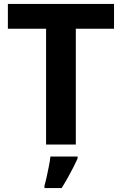

<svg xmlns="http://www.w3.org/2000/svg" viewBox="-20 -734 619 975"><path d="M365 0H214V-588H20V-714H559V-588H365ZM374 71Q364 93 351.5 117.5Q339 142 324.5 168Q310 194 293 221H206V208Q212 188 217.5 162Q223 136 228.5 109Q234 82 236 61H374Z"/></svg>

Font: Noto Sans Adlam
Style: Regular
Weight: 400
Designer: Mark Jamra, Neil Patel
Foundry: JamraPatel LLC
Version: Version 3.001